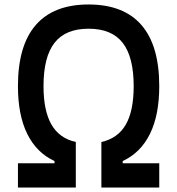

<svg xmlns="http://www.w3.org/2000/svg" viewBox="-20 -836 790 856"><path d="M527 -108H690V0H432V-203Q505 -219 540.5 -280Q576 -341 576 -452Q576 -582 527 -645Q478 -708 375 -708Q272 -708 223 -645Q174 -582 174 -452Q174 -342 209.5 -280.5Q245 -219 318 -203V0H60V-108H223V-118Q143 -155 101.5 -239Q60 -323 60 -452Q60 -633 139.5 -724.5Q219 -816 375 -816Q531 -816 610.5 -724.5Q690 -633 690 -452Q690 -323 648.5 -239Q607 -155 527 -118Z"/></svg>

Font: Martian Mono Custom sWd Rg
Style: Regular
Weight: 400
Width: 6
Monospace: yes
Designer: Alex Havermale
Foundry: Evil Martians
Version: Version 1.000